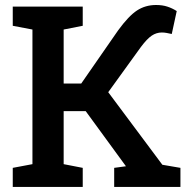

<svg xmlns="http://www.w3.org/2000/svg" viewBox="-20 -737 752 757"><path d="M30.3 0V-75.2L107.9 -89.8V-620.6L30.3 -635.3V-710.9H306.2V-635.3L231 -620.6V-407.7H300.3L445.3 -616.7Q486.8 -673.8 520 -695.6Q553.2 -717.3 595.2 -717.3Q620.6 -717.3 639.9 -710.9Q659.2 -704.6 676.8 -693.4L657.2 -603Q645.5 -605.5 636.5 -607.2Q627.4 -608.9 618.2 -608.9Q596.7 -608.9 578.1 -596.4Q559.6 -584 535.2 -551.3L406.7 -373.5L620.1 -87.4L691.4 -75.2V0H430.2V-75.2L476.6 -81.5L475.1 -83.5L317.9 -298.8H231V-89.8L306.2 -75.2V0Z"/></svg>

Font: Roboto Slab Medium
Style: Regular
Weight: 500
Designer: Google
Version: Version 2.001; ttfautohint (v1.8.3)